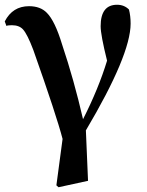

<svg xmlns="http://www.w3.org/2000/svg" viewBox="-20 -571 616 807"><path d="M0 -481Q33 -545 102 -545Q150 -545 177 -517Q211 -483 241 -384Q291 -235 329 -70Q394 -198 430 -316Q403 -424 403 -461Q403 -551 472 -551Q502 -551 522 -531Q529 -504 529 -472Q529 -340 341 -23L350 189L226 216L217 208L243 13Q218 -84 120 -361Q95 -427 77 -447Q61 -465 30 -465Q12 -465 7 -462Z"/></svg>

Font: Source Han Serif JP
Style: Bold
Weight: 700
Designer: Ryoko NISHIZUKA  (kana & ideographs); Frank Grießhammer (Latin, Greek & Cyrillic); Wenlong ZHANG  (bopomofo); Sandoll Co
Foundry: Adobe Systems Incorporated
Version: Version 1.000;PS 1;hotconv 16.6.53;makeotf.lib2.5.65590